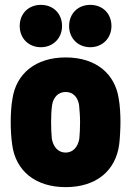

<svg xmlns="http://www.w3.org/2000/svg" viewBox="-20 -761 539 789"><path d="M148 -567C198 -567 235 -604 235 -654C235 -705 199 -741 148 -741C97 -741 61 -705 61 -654C61 -604 97 -567 148 -567ZM351 -567C401 -567 438 -604 438 -654C438 -705 402 -741 351 -741C300 -741 264 -705 264 -654C264 -604 300 -567 351 -567ZM250 8C375 8 456 -59 470 -169C473 -195 475 -232 475 -260C475 -290 473 -328 468 -355C453 -458 374 -525 250 -525C126 -525 46 -458 31 -354C26 -328 24 -289 24 -259C24 -231 26 -193 30 -167C44 -59 125 8 250 8ZM250 -134C219 -134 199 -157 193 -191C191 -212 190 -235 190 -259C190 -283 191 -307 194 -329C199 -361 219 -383 250 -383C280 -383 300 -362 305 -329C307 -307 309 -284 309 -259C309 -236 308 -212 306 -191C300 -157 280 -134 250 -134Z"/></svg>

Font: Barlow Semi Condensed ExtraBold
Style: Regular
Weight: 800
Width: 4
Designer: Jeremy Tribby
Foundry: Tribby Type
Version: Version 1.422;hotconv 1.0.109;makeotfexe 2.5.65596